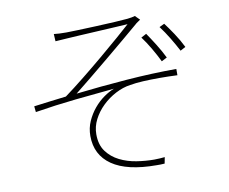

<svg xmlns="http://www.w3.org/2000/svg" viewBox="-80 -814 1115 935"><g transform="rotate(-10 478.0 -346.0)"><path d="M239 -695Q263 -692 300 -692Q316 -692 358.5 -693.5Q401 -695 449.5 -697Q498 -699 542 -701.5Q586 -704 605 -706Q616 -707 626 -709Q636 -711 643 -713L665 -691Q661 -688 652.5 -682.5Q644 -677 639 -672Q612 -649 567.5 -611.5Q523 -574 474 -533.5Q425 -493 378 -454.5Q331 -416 298 -390Q419 -404 549 -414Q679 -424 797 -424V-393Q774 -394 752 -394.5Q730 -395 709 -395Q664 -395 627 -393Q590 -391 562 -386Q526 -381 489.5 -362Q453 -343 423.5 -314.5Q394 -286 376 -251Q358 -216 358 -178Q358 -126 382.5 -93Q407 -60 445 -41Q483 -22 528 -15Q573 -8 615 -8Q630 -8 642.5 -9Q655 -10 667 -11L661 20Q650 21 640.5 21Q631 21 622 21Q476 21 402 -30Q328 -81 328 -175Q328 -214 343 -247.5Q358 -281 380.5 -308Q403 -335 430 -354Q457 -373 481 -382Q393 -374 289 -363Q185 -352 87 -336L84 -365Q122 -370 165.5 -375.5Q209 -381 244 -385Q289 -418 342 -460.5Q395 -503 445 -545Q495 -587 537 -623.5Q579 -660 601 -680Q585 -679 542 -676.5Q499 -674 451 -671.5Q403 -669 360.5 -666.5Q318 -664 302 -663L241 -659ZM777 -651Q794 -629 818 -593Q842 -557 859 -522L833 -508Q817 -539 795.5 -574.5Q774 -610 752 -639ZM682 -618Q698 -595 721 -558.5Q744 -522 761 -487L734 -473Q719 -504 698 -540Q677 -576 656 -604Z"/></g></svg>

Font: Kinto Sans Thin
Style: Regular
Weight: 100
Designer: Authors: Ryoko NISHIZUKA  (kana & ideographs); Paul D. Hunt (Latin, Greek & Cyrillic); Wenlong ZHANG  (bopomofo); Sandol
Foundry: Adobe Systems Incorporated, ookami Inc.
Version: Version 0.001